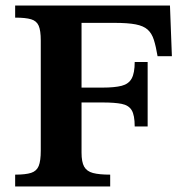

<svg xmlns="http://www.w3.org/2000/svg" viewBox="-20 -677 658 697"><path d="M380 0H35V-43Q73 -43 93 -49.5Q113 -56 120.5 -74.5Q128 -93 128 -130V-530Q128 -566 120.5 -583.5Q113 -601 93 -607Q73 -613 35 -613V-657H597L604 -473H552Q546 -509 538.5 -532.5Q531 -556 516 -569.5Q501 -583 472.5 -588.5Q444 -594 395 -594H276V-359H353Q396 -359 421.5 -365.5Q447 -372 458 -392Q469 -412 469 -452H516V-218H469Q469 -259 458 -277Q447 -295 421.5 -300Q396 -305 353 -305H276V-123Q276 -89 285.5 -72Q295 -55 317.5 -49Q340 -43 380 -43Z"/></svg>

Font: STIX Two Text
Style: Bold
Weight: 700
Designer: Ross Mills, John Hudson & Paul Hanslow, Tiro Typeworks Ltd; with prior portions MicroPress Inc., and Coen Hoffman.
Foundry: Tiro Typeworks Ltd
Version: Version 2.13 b171